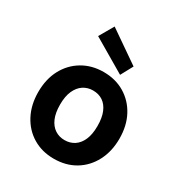

<svg xmlns="http://www.w3.org/2000/svg" viewBox="-183 -905 981 1045"><g transform="rotate(30 307.0 -382.5)"><path d="M306 12Q232 12 174.5 -22.5Q117 -57 84.5 -119Q52 -181 52 -261Q52 -342 84.5 -403Q117 -464 175 -498.5Q233 -533 307 -533Q382 -533 439.5 -498.5Q497 -464 529.5 -403Q562 -342 562 -261Q562 -181 529.5 -119Q497 -57 439.5 -22.5Q382 12 306 12ZM306 -105Q341 -105 367.5 -122.5Q394 -140 409 -174.5Q424 -209 424 -261Q424 -313 409.5 -347.5Q395 -382 369 -399.5Q343 -417 307 -417Q273 -417 246.5 -399.5Q220 -382 204.5 -347.5Q189 -313 189 -261Q189 -209 204 -174.5Q219 -140 245.5 -122.5Q272 -105 306 -105ZM391 -564 182 -687 234 -777 432 -640Z"/></g></svg>

Font: DM Sans 10pt
Style: Bold
Weight: 700
Version: Version 4.004;gftools[0.9.30]